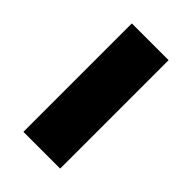

<svg xmlns="http://www.w3.org/2000/svg" viewBox="-19 -924 288 288"><g transform="rotate(-45 125.0 -780.0)"><path d="M240 -819V-741H10V-819Z"/></g></svg>

Font: BebasNeueW03-Regular
Style: Regular
Weight: 400
Designer: Ryoichi Tsunekawa
Foundry: Ryoichi Tsunekawa
Version: Version 1.30